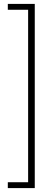

<svg xmlns="http://www.w3.org/2000/svg" viewBox="-20 -818 260 983"><path d="M20 115V145H158V-798H20V-768H124V115Z"/></svg>

Font: Kreadon Extra Light
Style: Regular
Weight: 200
Designer: kohakuno
Foundry: StudioGnu
Version: Version 1.000;Glyphs 3.1.2 (3151)